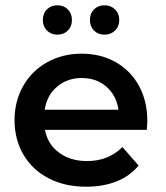

<svg xmlns="http://www.w3.org/2000/svg" viewBox="-20 -700 626 726"><path d="M535 -209H150Q160 -155 203 -123Q246 -91 309 -91Q390 -91 443 -144L504 -74Q471 -34 420.5 -14Q370 6 306 6Q225 6 163.5 -26Q102 -58 68.5 -115.5Q35 -173 35 -246Q35 -317 67.5 -374.5Q100 -432 158 -464.5Q216 -497 289 -497Q361 -497 417.5 -465Q474 -433 505.5 -375.5Q537 -318 537 -243Q537 -231 535 -209ZM149 -285H428Q420 -339 382.5 -372Q345 -405 289 -405Q234 -405 195.5 -372Q157 -339 149 -285ZM142 -624Q142 -649 157.5 -664.5Q173 -680 197 -680Q221 -680 236.5 -664.5Q252 -649 252 -624Q252 -600 236.5 -584.5Q221 -569 197 -569Q173 -569 157.5 -584.5Q142 -600 142 -624ZM320 -624Q320 -649 335.5 -664.5Q351 -680 375 -680Q399 -680 415 -664.5Q431 -649 431 -624Q431 -600 415 -584.5Q399 -569 375 -569Q351 -569 335.5 -584.5Q320 -600 320 -624Z"/></svg>

Font: Montserrat Ace
Style: Bold
Weight: 600
Designer: Julieta Ulanovsky
Foundry: Julieta Ulanovsky
Version: Version 1